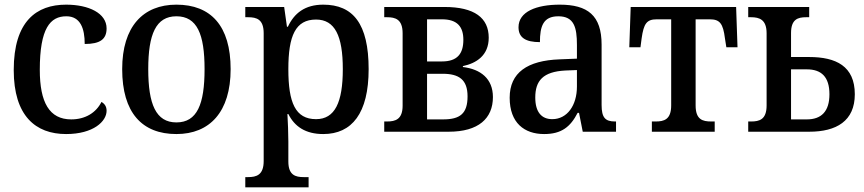

<svg xmlns="http://www.w3.org/2000/svg" viewBox="-20 -566 3712 825"><path d="M264 10C382 10 438 -45 438 -90C438 -108 430 -120 416 -128C393 -82 347 -53 286 -53C192 -53 151 -126 151 -266C151 -445 196 -496 265 -496C326 -496 344 -443 344 -377C411 -377 438 -398 438 -444C438 -509 362 -546 264 -546C137 -546 39 -475 39 -265C39 -68 133 10 264 10Z M738 10C881 10 971 -85 971 -269C971 -455 886 -546 738 -546C595 -546 505 -452 505 -269C505 -82 590 10 738 10ZM738 -40C650 -40 617 -118 617 -269C617 -419 650 -496 738 -496C827 -496 859 -419 859 -269C859 -118 827 -40 738 -40Z M1034 239H1306V195H1285C1250 195 1219 187 1219 128V42C1219 8 1217 -42 1215 -76H1219C1246 -22 1293 10 1369 10C1492 10 1564 -79 1564 -269C1564 -464 1497 -546 1369 -546C1290 -546 1244 -509 1217 -451H1213L1201 -536H1034V-492H1046C1083 -492 1113 -483 1113 -423V126C1113 186 1082 195 1046 195H1034ZM1338 -54C1249 -54 1219 -125 1219 -269C1219 -413 1250 -482 1338 -482C1419 -482 1453 -412 1453 -269C1453 -126 1419 -54 1338 -54Z M1631 0H1908C2036 0 2098 -57 2098 -149C2098 -228 2045 -269 1969 -278V-282C2026 -294 2080 -327 2080 -404C2080 -489 2019 -536 1890 -536H1631V-492H1643C1679 -492 1710 -483 1710 -423V-112C1710 -53 1679 -44 1643 -44H1631ZM1815 -302V-483H1879C1945 -483 1971 -451 1971 -395C1971 -335 1945 -302 1879 -302ZM1815 -53V-249H1882C1952 -249 1989 -224 1989 -152C1989 -78 1957 -53 1884 -53Z M2318 10C2393 10 2431 -21 2462 -81H2468L2484 0H2627V-44H2623C2581 -44 2565 -60 2565 -115V-374C2565 -500 2505 -546 2385 -546C2285 -546 2208 -516 2208 -449C2208 -404 2239 -385 2300 -385C2300 -453 2314 -496 2379 -496C2447 -496 2459 -448 2459 -373V-314L2385 -311C2246 -306 2170 -254 2170 -146C2170 -38 2233 10 2318 10ZM2353 -54C2308 -54 2280 -83 2280 -147C2280 -219 2313 -258 2409 -263L2459 -265V-194C2459 -113 2417 -54 2353 -54Z M2781 0H3051V-44H3036C2999 -44 2969 -52 2969 -113V-483H3030C3073 -483 3087 -465 3095 -401L3101 -363H3149L3143 -536H2690L2684 -363H2732L2737 -401C2746 -465 2759 -483 2802 -483H2864V-113C2864 -52 2833 -44 2797 -44H2781Z M3195 0H3457C3574 0 3653 -46 3653 -161C3653 -282 3572 -321 3457 -321H3379V-424C3379 -483 3408 -492 3444 -492H3457V-536H3195V-492H3207C3243 -492 3274 -482 3274 -423V-113C3274 -52 3243 -44 3207 -44H3195ZM3379 -53V-268H3447C3509 -268 3544 -236 3544 -161C3544 -87 3509 -53 3447 -53Z"/></svg>

Font: Noto Serif SemiCondensed Medium
Style: Regular
Weight: 500
Width: 4
Designer: Monotype Design Team
Foundry: Monotype Imaging Inc.
Version: Version 2.014